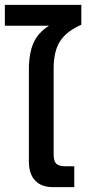

<svg xmlns="http://www.w3.org/2000/svg" viewBox="-20 -772 370 791"><path d="M99 -106V-485Q99 -552 118 -595Q137 -638 182 -666H0V-752H315V-670Q255 -644 228 -603Q201 -562 201 -489V-135Q201 -108 212 -97.5Q223 -87 250 -87H286V-1H199Q150 -1 124.5 -28.5Q99 -56 99 -106Z"/></svg>

Font: Prompt
Style: Regular
Weight: 400
Designer: Katatrad Team
Foundry: CadsonDemak
Version: Version 1.001